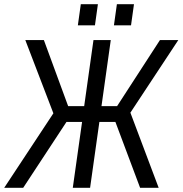

<svg xmlns="http://www.w3.org/2000/svg" viewBox="-26 -890 865 910"><path d="M-6 0 227 -353 94 -700H182L297 -387H373L417 -700H499L455 -387H529L732 -700H819L592 -356L726 0H638L521 -312H445L401 0H319L363 -312H289L84 0ZM514 -770 528 -870H609L595 -770ZM343 -770 357 -870H438L424 -770Z"/></svg>

Font: Finlandica
Style: Italic
Weight: 400
Italic angle: -8°
Designer: Niklas Ekholm, Juho Hiilivirta, Jaakko Suomalainen
Foundry: Helsinki Type Studio
Version: Version 1.064